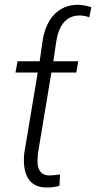

<svg xmlns="http://www.w3.org/2000/svg" viewBox="-20 -789 409 817"><path d="M160.2 -608.4Q170.4 -684.6 210.7 -727.1Q251 -769.5 314.5 -768.6Q339.4 -767.6 368.7 -758.3L359.9 -715.3Q341.3 -722.2 321.8 -723.1Q235.8 -724.6 218.8 -608.4L207 -528.3H313L304.7 -480.5H198.7L141.1 -134.3L139.6 -103.5Q139.6 -43.9 188.5 -42.5Q200.2 -42 235.4 -46.4L232.9 1.5Q206.1 9.8 174.3 8.8Q123.5 7.8 100.1 -29.3Q76.7 -66.4 83 -135.3L140.6 -480.5H45.9L54.7 -528.3H148.9Z"/></svg>

Font: Roboto Light
Style: Italic
Weight: 300
Italic angle: -12°
Designer: Google
Version: Version 2.134; 2016; ttfautohint (v1.6)